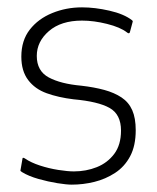

<svg xmlns="http://www.w3.org/2000/svg" viewBox="-20 -497 426 522"><path d="M41 -65Q41 -68 43 -68Q45 -68 48 -66Q64 -55 88.5 -47Q113 -39 138.5 -35Q164 -31 181 -31Q214 -31 243 -42.5Q272 -54 290.5 -78.5Q309 -103 309 -142Q309 -186 278 -203.5Q247 -221 180 -227Q139 -232 107 -243.5Q75 -255 56.5 -279.5Q38 -304 38 -343Q38 -387 61 -416.5Q84 -446 122 -461.5Q160 -477 203 -477Q238 -477 277.5 -468Q317 -459 339 -442Q341 -440 341 -439Q341 -438 340 -435L333 -409Q331 -404 325 -409Q307 -423 271 -432Q235 -441 203 -441Q146 -441 113 -412.5Q80 -384 80 -345Q80 -304 112.5 -286.5Q145 -269 201 -264Q236 -260 263.5 -252.5Q291 -245 310.5 -232Q330 -219 339.5 -197.5Q349 -176 349 -143Q349 -101 334 -72.5Q319 -44 293 -27Q267 -10 236.5 -2.5Q206 5 175 5Q161 5 136 1Q111 -3 84.5 -10.5Q58 -18 40 -29Q37 -31 36 -32Q35 -33 36 -36Z"/></svg>

Font: Glory Thin ExtraLight
Style: Regular
Weight: 250
Version: Version 1.011